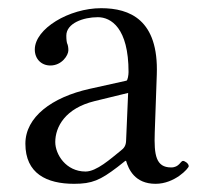

<svg xmlns="http://www.w3.org/2000/svg" viewBox="-20 -439 494 469"><path d="M293 -212 288 -95C287.5 -83.1 283 -77 275 -71C250 -51 216 -20 189 -20C141 -20 115 -62 115 -92C115 -129.5 139.8 -174.6 211 -192ZM288 -46C294 -26 309 10 360 10C407 10 441 -28 441 -33C441 -40 431 -46 427 -46C421 -46 418 -30 398 -30C361 -30 356.1 -60 358 -115L363 -257C367.7 -390.8 297 -419 227 -419C149 -419 65 -369 65 -318C65 -295 81 -279 103 -279C131 -279 147 -304 147 -316C147 -323 146 -329 144 -333C143 -336 142 -342 142 -352C142 -382 183 -397 219 -397C251 -397 294 -371 294 -263C294 -256 292 -243 289 -242L199 -222C106.4 -201.4 42 -153 42 -88C42 -15 94 10 161 10C205 10 225 1 267 -31L286 -46Z"/></svg>

Font: Libertinus Serif Display
Style: Regular
Weight: 400
Designer: Philipp H. Poll
Foundry: Khaled Hosny
Version: Version 6.1